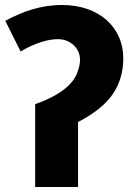

<svg xmlns="http://www.w3.org/2000/svg" viewBox="-20 -745 534 765"><path d="M227.1 -725.1C141.6 -725.1 70.8 -699.2 1 -662.1L62 -540C87.9 -555.2 150.4 -588.9 210.9 -588.9C234.9 -588.9 255.9 -581.1 272.9 -565.4C290 -549.8 298.8 -529.8 298.8 -505.9C298.8 -490.7 294.9 -472.7 286.6 -452.1C270 -410.6 222.2 -365.7 120.1 -330.1V0H291V-258.8C356 -292.5 401.9 -329.6 429.7 -370.6C457.5 -411.6 471.2 -459 471.2 -513.2C471.2 -632.8 378.4 -725.1 227.1 -725.1Z"/></svg>

Font: Noto Reveo Sans
Style: Regular
Weight: 800
Designer: Monotype Design Team
Foundry: Monotype Imaging Inc.
Version: Version 2.007